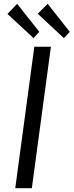

<svg xmlns="http://www.w3.org/2000/svg" viewBox="-20 -987 386 1007"><path d="M60 0H147L247 -742H160ZM19 -914 156 -787 186 -820 70 -967ZM178 -915 315 -787 346 -820 230 -967Z"/></svg>

Font: Cheyenne Sans
Style: Italic
Weight: 400
Italic angle: -8.13011°
Designer: The Public Sans project authors (U.S. Web Design System), Libre Franklin designed by Pablo Impallari and Rodrigo Fuenzal
Foundry: The Cheyenne Sans Project Authors
Version: Version 2.007